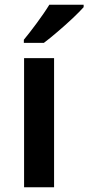

<svg xmlns="http://www.w3.org/2000/svg" viewBox="-20 -786 371 806"><path d="M331.1 -766.1H187C161.1 -723.1 109.4 -654.3 80.1 -619.1V-606H164.1C180.2 -618.2 199.2 -633.3 221.2 -652.3C243.2 -670.9 264.2 -689.9 284.7 -709C304.7 -728 320.3 -743.7 331.1 -755.9ZM207 -542H81.1V0H207Z"/></svg>

Font: Noto Reveo Sans
Style: Regular
Weight: 600
Designer: Monotype Design Team
Foundry: Monotype Imaging Inc.
Version: Version 2.007